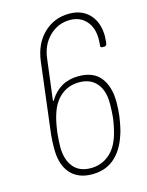

<svg xmlns="http://www.w3.org/2000/svg" viewBox="-110 -776 654 853"><g transform="rotate(-15 217.0 -350.0)"><path d="M394 -274Q394 -243 390 -210Q381 -150 371 -125Q350 -61 309 -26.5Q268 8 208 8Q149 8 114.5 -25Q80 -58 74 -119Q73 -129 73 -152Q73 -184 76 -211L116 -536Q126 -615 174.5 -661.5Q223 -708 292 -708Q351 -708 385.5 -670.5Q420 -633 420 -569Q420 -561 418 -541L417 -536Q415 -526 406 -526H396Q392 -526 389.5 -529Q387 -532 388 -536L389 -543Q390 -551 390 -566Q390 -618 362 -649Q334 -680 288 -680Q233 -680 193 -641Q153 -602 146 -538L123 -355Q123 -352 124.5 -351.5Q126 -351 127 -354Q173 -429 260 -429Q319 -429 351 -398.5Q383 -368 392 -309Q394 -289 394 -274ZM361 -211Q364 -246 364 -269Q364 -291 363 -299Q358 -347 330.5 -374.5Q303 -402 256 -402Q208 -402 173.5 -374Q139 -346 123 -296Q112 -265 105 -211Q101 -174 101 -146Q101 -88 128.5 -54Q156 -20 209 -20Q256 -20 292 -49Q328 -78 345 -135Q355 -168 361 -211Z"/></g></svg>

Font: Barlow Semi Condensed Thin
Style: Italic
Weight: 250
Width: 4
Italic angle: -7°
Designer: Jeremy Tribby
Foundry: Tribby Type
Version: Version 1.408